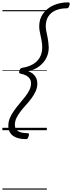

<svg xmlns="http://www.w3.org/2000/svg" viewBox="-20 -1095 606 1615"><path d="M553 -1075Q565 -1075 566 -1067Q567 -1059 564 -1050Q560 -1036 555 -1030.5Q550 -1025 540 -1025Q488 -1025 448.5 -1008Q409 -991 387 -957.5Q365 -924 365 -875Q365 -859 367.5 -843.5Q370 -828 373.5 -812Q377 -796 380.5 -778.5Q384 -761 386.5 -740.5Q389 -720 390 -696Q390 -649 370 -608.5Q350 -568 311.5 -538.5Q273 -509 218 -495Q243 -487 260 -471.5Q277 -456 285.5 -436Q294 -416 294 -393Q294 -359 280.5 -328.5Q267 -298 245.5 -269Q224 -240 199.5 -213Q175 -186 153.5 -158.5Q132 -131 118.5 -103Q105 -75 105 -44Q105 -8 132.5 8.5Q160 25 210 25Q222 25 223.5 32.5Q225 40 221 50Q217 64 212.5 69.5Q208 75 197 75Q152 75 118.5 62.5Q85 50 67.5 25Q50 0 50 -37Q50 -72 63.5 -103.5Q77 -135 99 -165.5Q121 -196 145.5 -225Q170 -254 192 -282Q214 -310 227.5 -338Q241 -366 241 -394Q241 -415 231 -431.5Q221 -448 201.5 -459Q182 -470 154 -475Q145 -477 142 -482Q139 -487 143 -500Q148 -514 153 -518.5Q158 -523 168 -525Q221 -533 258.5 -555.5Q296 -578 315.5 -613.5Q335 -649 335 -695Q335 -718 332.5 -736.5Q330 -755 326.5 -771.5Q323 -788 319.5 -804Q316 -820 313 -837Q310 -854 310 -875Q310 -935 342 -980Q374 -1025 429 -1050Q484 -1075 553 -1075ZM0 490H374V500H0ZM0 -20H374V0H0ZM0 -505H374V-500H0ZM0 -1010H374V-1000H0Z"/></svg>

Font: Playwrite RO Guides
Style: Regular
Weight: 400
Designer: Veronika Burian, José Scaglione
Foundry: TypeTogether
Version: Version 1.003